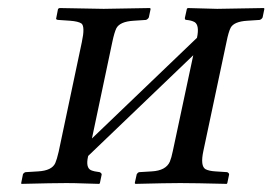

<svg xmlns="http://www.w3.org/2000/svg" viewBox="-20 -451 671 473"><path d="M235.4 -429.2Q235.4 -429.2 349.6 -431.2L351.1 -429.2L346.7 -408.2Q344.2 -403.3 339.4 -401.9L309.1 -399.9Q275.4 -397.9 266.6 -381.3Q261.7 -371.1 256.8 -348.1L206.5 -109.9L465.3 -357.9Q471.7 -388.7 459.5 -396.5Q451.7 -400.9 439.5 -401.9Q435.5 -402.3 435.5 -404.8Q435.5 -406.2 435.5 -407.2L440.4 -429.2L442.4 -431.2Q443.4 -431.2 515.1 -429.2L630.4 -431.2L631.3 -429.2L627 -408.2Q624.5 -403.3 619.6 -401.9L588.9 -399.9Q556.6 -397.9 548.3 -382.8Q543 -372.6 538.1 -348.1L481 -79.1Q473.1 -42 486.3 -34.2Q494.6 -29.8 510.3 -28.8L539.6 -26.9Q544.4 -24.9 544.4 -21L540 0L538.6 2Q458.5 0 423.8 0Q392.1 0 313.5 2L312 0L316.9 -22Q319.3 -25.9 322.8 -26.9L354 -28.8Q388.7 -30.8 398.4 -52.7Q402.3 -62 405.8 -79.1L456.1 -314.9L197.3 -66.9L196.8 -64.9Q190.9 -38.1 204.1 -31.7Q212.4 -28.3 225.6 -26.9Q230.5 -24.4 230.5 -21L226.1 0L224.6 2Q209.5 1.5 189.9 1Q163.1 0 144 0Q111.3 0 32.7 2L32.2 0L36.6 -22Q39.1 -25.9 43 -26.9L74.2 -28.8Q107.9 -30.8 116.2 -49.3Q120.1 -58.1 124.5 -77.1L181.6 -347.2Q189.9 -385.7 180.7 -393.1Q172.9 -398.4 152.8 -399.9L123.5 -401.9Q118.7 -402.3 118.2 -404.8Q118.2 -406.2 118.7 -407.2L123 -429.2L126.5 -431.2Q127.9 -431.2 235.4 -429.2Z"/></svg>

Font: Linux Libertine Display Slanted O
Style: Slanted
Weight: 400
Designer: Philipp H. Poll
Foundry: Philipp H. Poll
Version: Version 5.0.9